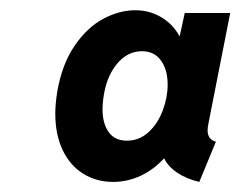

<svg xmlns="http://www.w3.org/2000/svg" viewBox="-20 -746 467 373"><path d="M87.4 -525.4Q87.4 -543.9 91.3 -568.4Q100.6 -621.6 125 -657.2Q149.4 -692.9 180.7 -709.5Q211.9 -726.1 242.7 -726.1Q270.5 -726.1 293.2 -712.6Q315.9 -699.2 328.6 -675.8H329.1L338.9 -720.7H427.2L384.8 -505.4Q383.3 -498 383.3 -492.7Q383.3 -475.1 399.4 -470.7L367.2 -392.6Q342.3 -398.4 324.5 -410.4Q306.6 -422.4 298.8 -438.5Q278.8 -416.5 253.2 -404.5Q227.5 -392.6 199.7 -392.6Q167.5 -392.6 141.8 -408.4Q116.2 -424.3 101.8 -454.3Q87.4 -484.4 87.4 -525.4ZM305.7 -581.5Q305.7 -610.4 292.7 -628.4Q279.8 -646.5 255.9 -646.5Q227.1 -646.5 206.5 -621.1Q186 -595.7 180.7 -554.7Q179.2 -543.9 179.2 -533.7Q179.2 -505.9 191.2 -489.3Q203.1 -472.7 226.6 -472.7Q250.5 -472.7 268.6 -489.3Q286.6 -505.9 296.1 -531.2Q305.7 -556.6 305.7 -581.5Z"/></svg>

Font: Reddit Sans Vanilla ExtraBold
Style: Italic
Weight: 800
Italic angle: -11.25°
Designer: Stephen Hutchings
Version: Version 1.013